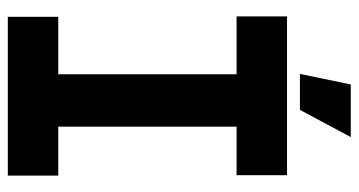

<svg xmlns="http://www.w3.org/2000/svg" viewBox="-233 -684 917 491"><g transform="rotate(90 225.5 -438.5)"><path d="M170 0V-585L279 -714H304V-129L196 0ZM23 0V-129H170V0ZM196 0 304 -129H429V0ZM22 -585V-714H279L170 -585ZM304 -585V-714H428V-585ZM169 -747 196 -877H330V-876L261 -747Z"/></g></svg>

Font: Foldit SemiBold
Style: Regular
Weight: 600
Version: Version 1.003